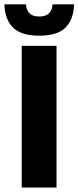

<svg xmlns="http://www.w3.org/2000/svg" viewBox="-40 -846 354 866"><path d="M215 0H58V-639H215ZM137 -685Q55 -685 18.2 -722.2Q-18.5 -759.5 -20 -826.5H77Q78.5 -801 92.8 -786.2Q107 -771.5 137 -771.5Q166.5 -771.5 181 -786Q195.5 -800.5 197 -826.5H294Q292.5 -759.5 256 -722.2Q219.5 -685 137 -685Z"/></svg>

Font: Anek Latin
Style: Bold
Weight: 700
Designer: Yesha Goshar
Foundry: Ek Type
Version: Version 1.003